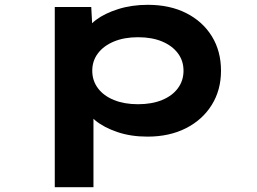

<svg xmlns="http://www.w3.org/2000/svg" viewBox="-20 -561 1072 801"><path d="M208.5 220V-531.7H360.7L367.1 -411.9L336.7 -420.9Q344.7 -450.8 380.6 -478Q416.6 -505.2 472.9 -523Q529.3 -540.9 596.7 -540.9Q688.9 -540.9 757.3 -506.1Q825.8 -471.3 863.9 -409.5Q902 -347.6 902 -265.9Q902 -185.1 863.3 -123.1Q824.7 -61 755.6 -26Q686.6 9 595.1 9Q525.7 9 469.7 -10.1Q413.7 -29.1 377.9 -58.3Q342.2 -87.6 333 -117L369.9 -131V220ZM555.7 -126.2Q613.4 -126.2 656 -143.7Q698.6 -161.1 722.1 -192.8Q745.6 -224.5 745.6 -265.9Q745.6 -307.8 721.8 -339.2Q698 -370.6 655.7 -388.2Q613.4 -405.7 555.7 -405.7Q498.5 -405.7 455.5 -387.9Q412.4 -370 388.7 -338.6Q364.9 -307.3 364.9 -265.9Q364.9 -224.5 388.7 -192.8Q412.4 -161.1 455.5 -143.7Q498.5 -126.2 555.7 -126.2Z"/></svg>

Font: Lexend Zetta
Style: Regular
Weight: 400
Designer: Bonnie Shaver-Troup, Thomas Jockin
Foundry: Lexend
Version: Version 1.007